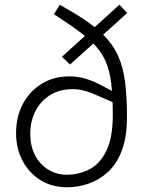

<svg xmlns="http://www.w3.org/2000/svg" viewBox="-20 -785 627 812"><path d="M276 -512 242 -545 485 -765 518 -730ZM264 7Q200 7 151.5 -23Q103 -53 75.5 -105Q48 -157 48 -222Q48 -291 76.5 -345Q105 -399 156 -430.5Q207 -462 274 -462Q310 -462 344 -451.5Q378 -441 411 -423L471 -391L465 -349L399 -378Q366 -393 340 -400.5Q314 -408 289 -408Q231 -408 190.5 -382Q150 -356 129 -313.5Q108 -271 108 -220Q108 -166 129 -127Q150 -88 185 -67Q220 -46 262 -46Q313 -46 357.5 -68.5Q402 -91 429.5 -146.5Q457 -202 457 -298Q457 -377 450.5 -432Q444 -487 425.5 -528.5Q407 -570 369 -606.5Q331 -643 268 -685L208 -725L233 -765L291 -731Q364 -688 409.5 -645Q455 -602 478 -552Q501 -502 509 -438Q517 -374 517 -290Q517 -206 495.5 -149Q474 -92 437 -58Q400 -24 355 -8.5Q310 7 264 7Z"/></svg>

Font: REM Medium ExtraLight
Style: Regular
Weight: 250
Version: Version 1.005;gftools[0.9.28]